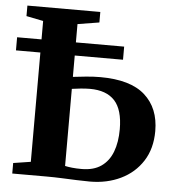

<svg xmlns="http://www.w3.org/2000/svg" viewBox="-53 -792 767 846"><g transform="rotate(5 330.5 -369.0)"><path d="M375.5 5.5Q349.5 5.5 317.8 4.2Q286 3 252 1.5Q218 0 184 0H32V-46.5L109 -58.5V-681.5L34 -696.5V-743H356.5V-696.5L261 -681V-447.5Q286 -450.5 319 -453.8Q352 -457 381.5 -457Q515 -457 579.2 -399.8Q643.5 -342.5 643.5 -241Q643.5 -163.5 608 -108.2Q572.5 -53 511.8 -23.8Q451 5.5 375.5 5.5ZM334.5 -46.5Q387.5 -46.5 421 -69.8Q454.5 -93 470.8 -135.5Q487 -178 487 -235.5Q487 -322 450.2 -361.8Q413.5 -401.5 340.5 -401.5Q321 -401.5 299.2 -399.2Q277.5 -397 261 -394.5V-53.5Q274 -50.5 292.5 -48.5Q311 -46.5 334.5 -46.5ZM474.5 -600V-542H1V-600Z"/></g></svg>

Font: Merriweather 60pt
Style: Bold
Weight: 700
Version: Version 2.100